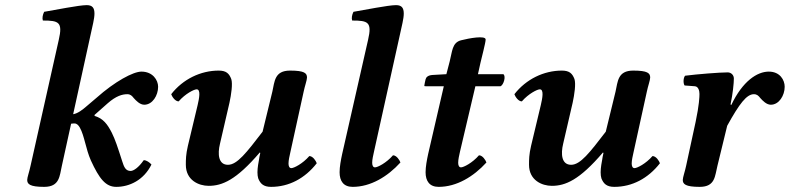

<svg xmlns="http://www.w3.org/2000/svg" viewBox="-20 -718 3077 748"><path d="M221 -72 257 -236C262 -237 267 -237 271 -237C279 -237 286 -230 291 -221C309 -189 314 -138 334 -93C367 -21 392 10 433 10C484 10 540 -16 570 -77C563 -85 551 -94 540 -94C520 -65 500 -52 489 -52C469 -52 463 -68 456 -90C438 -146 429 -174 415 -202C399 -233 382 -257 349 -266L348 -270L400 -316C432 -344 456 -351 476 -351C488 -351 494 -345 501 -336C510 -326 525 -310 542 -310C574 -310 596 -346 596 -380C596 -406 575 -439 531 -439C499 -439 428 -401 356 -337L316 -303C301 -290 283 -276 265 -273L333 -583C340 -616 348 -645 348 -665C348 -686 341 -698 318 -698C287 -698 195 -679 152 -672C146 -660 144 -647 147 -638C209 -638 225 -632 209 -563L99 -72C94 -48 86 -27 86 -17C86 -1 96 10 152 10C213 10 212 -33 221 -72Z M991 -107C987 -86 983 -64 983 -47C983 -38 984 -29 986 -23C994 -3 1006 10 1036 10C1106 10 1168 -23 1214 -82C1211 -91 1199 -110 1185 -110C1159 -80 1125 -63 1115 -63C1107 -63 1104 -71 1104 -81C1104 -94 1108 -110 1111 -124L1163 -361C1167 -381 1176 -406 1176 -416C1176 -433 1166 -443 1110 -443C1049 -443 1050 -400 1041 -361L1003 -205C940 -123 904 -76 868 -76C831 -76 827 -117 837 -158L874 -318C881 -350 887 -392 881 -410C873 -431 862 -443 832 -443C762 -443 693 -410 647 -351C650 -342 662 -323 676 -323C702 -353 736 -370 746 -370C763 -370 756 -335 750 -309L712 -150C704 -116 704 -95 704 -78C704 -77 704 -77 704 -76C704 -16 754 6 793 6C845 6 900 -16 992 -124L994 -122C985 -80 991 -107 991 -107Z M1414 -563 1313 -118C1308 -95 1303 -68 1303 -47C1303 -13 1318 10 1354 10C1424 10 1490 -30 1540 -85C1537 -94 1525 -113 1511 -113C1485 -83 1451 -66 1441 -66C1433 -66 1430 -74 1430 -84C1430 -97 1434 -113 1437 -127L1538 -583C1545 -616 1553 -645 1553 -665C1553 -686 1546 -698 1523 -698C1492 -698 1400 -679 1357 -672C1351 -660 1349 -647 1352 -638C1414 -638 1430 -632 1414 -563Z M1648 -118C1643 -95 1638 -68 1638 -47C1638 -13 1653 10 1689 10C1759 10 1825 -30 1875 -85C1872 -94 1860 -113 1846 -113C1820 -83 1786 -66 1776 -66C1768 -66 1765 -74 1765 -84C1765 -97 1769 -113 1772 -127L1832 -382H1930C1942 -387 1952 -421 1941 -429H1842L1852 -474C1856 -492 1872 -552 1872 -564C1872 -581 1807 -569 1776 -561C1741 -552 1742 -517 1732 -479L1719 -429L1666 -426C1647 -425 1640 -417 1638 -409C1637 -406 1633 -386 1633 -384C1633 -382 1636 -382 1639 -382H1709Z M2328 -107C2324 -86 2320 -64 2320 -47C2320 -38 2321 -29 2323 -23C2331 -3 2343 10 2373 10C2443 10 2505 -23 2551 -82C2548 -91 2536 -110 2522 -110C2496 -80 2462 -63 2452 -63C2444 -63 2441 -71 2441 -81C2441 -94 2445 -110 2448 -124L2500 -361C2504 -381 2513 -406 2513 -416C2513 -433 2503 -443 2447 -443C2386 -443 2387 -400 2378 -361L2340 -205C2277 -123 2241 -76 2205 -76C2168 -76 2164 -117 2174 -158L2211 -318C2218 -350 2224 -392 2218 -410C2210 -431 2199 -443 2169 -443C2099 -443 2030 -410 1984 -351C1987 -342 1999 -323 2013 -323C2039 -353 2073 -370 2083 -370C2100 -370 2093 -335 2087 -309L2049 -150C2041 -116 2041 -95 2041 -78C2041 -77 2041 -77 2041 -76C2041 -16 2091 6 2130 6C2182 6 2237 -16 2329 -124L2331 -122C2322 -80 2328 -107 2328 -107Z M2813 -228C2861 -315 2889 -351 2917 -351C2929 -351 2935 -345 2942 -336C2951 -326 2966 -310 2983 -310C3015 -310 3037 -346 3037 -380C3037 -406 3019 -439 2975 -439C2930 -439 2873 -402 2829 -309L2826 -311C2835 -353 2839 -394 2839 -412C2839 -426 2828 -436 2815 -436C2783 -436 2696 -429 2649 -423C2642 -415 2641 -394 2647 -385L2687 -382C2701 -381 2705 -364 2705 -352C2705 -341 2704 -309 2690 -243L2653 -72C2649 -52 2640 -27 2640 -17C2640 -1 2650 10 2706 10C2767 10 2765 -33 2775 -72Z"/></svg>

Font: Libertinus Serif
Style: Bold Italic
Weight: 700
Italic angle: -12°
Designer: Philipp H. Poll, Khaled Hosny
Foundry: Caleb Maclennan
Version: Version 7.050;RELEASE